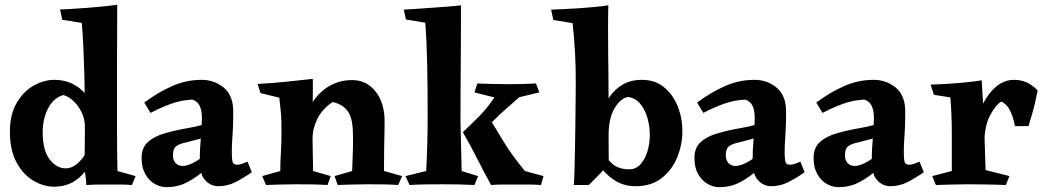

<svg xmlns="http://www.w3.org/2000/svg" viewBox="-20 -767 4344 796"><path d="M466 -747Q466 -683 465.5 -607Q465 -531 465 -434Q465 -353 465 -277.5Q465 -202 465.5 -144.5Q466 -87 467 -58L542 -37L527 0Q501 -2 476 -2Q451 -2 415 -2Q388 -2 370 -1.5Q352 -1 338 0Q337 -20 334.5 -37.5Q332 -55 330 -74Q331 -119 331.5 -164Q332 -209 332 -251Q332 -280 332 -308Q332 -336 331 -366Q331 -412 329.5 -466Q328 -520 325.5 -574Q323 -628 319 -672L238 -685L229 -728Q246 -728 276 -730Q306 -732 341.5 -734.5Q377 -737 410 -740.5Q443 -744 466 -747ZM205 -436Q260 -436 302 -407Q344 -378 363 -325L332 -240Q332 -275 317.5 -303.5Q303 -332 282 -350.5Q261 -369 242 -373Q202 -361 179.5 -318Q157 -275 157 -219Q157 -143 186 -106Q215 -69 252 -69Q287 -69 318.5 -107Q350 -145 362 -207L393 -162Q366 -89 319.5 -41Q273 7 205 7Q160 7 117.5 -18.5Q75 -44 48 -94.5Q21 -145 21 -221Q21 -292 49 -340Q77 -388 119.5 -412Q162 -436 205 -436Z M816 -436Q869 -436 908 -403.5Q947 -371 947 -305Q947 -262 945.5 -233Q944 -204 942.5 -181.5Q941 -159 941 -135Q941 -107 944.5 -95.5Q948 -84 964 -84Q978 -84 1006 -97L1024 -53Q988 -28 955 -11.5Q922 5 885 5Q854 5 831 -19.5Q808 -44 808 -97Q808 -146 812.5 -193.5Q817 -241 817 -278Q817 -309 808 -328Q799 -347 778 -354Q732 -352 690 -337Q648 -322 604 -299L578 -342Q635 -384 693.5 -410Q752 -436 816 -436ZM887 -279 827 -196Q805 -191 788 -186Q771 -181 757 -178Q723 -171 710 -160.5Q697 -150 697 -124Q697 -103 708 -91Q719 -79 738 -79Q761 -79 796.5 -100.5Q832 -122 857 -155L876 -114Q860 -94 830.5 -65Q801 -36 760 -13.5Q719 9 670 9Q645 9 621.5 -4.5Q598 -18 582.5 -45Q567 -72 567 -112Q567 -154 592.5 -177.5Q618 -201 662 -214Q706 -227 759 -236Q795 -242 826 -251.5Q857 -261 887 -279Z M1440 -435Q1497 -435 1533.5 -392Q1570 -349 1574 -281Q1575 -263 1574 -224.5Q1573 -186 1572.5 -141Q1572 -96 1572 -58L1647 -37L1631 0Q1605 -2 1572 -2.5Q1539 -3 1507 -3Q1468 -3 1437 -2Q1406 -1 1380 0L1367 -37L1440 -58Q1441 -92 1442 -115.5Q1443 -139 1443.5 -162.5Q1444 -186 1443 -218Q1442 -279 1421 -307Q1400 -335 1359 -344Q1315 -315 1295 -273Q1275 -231 1276 -193L1239 -237Q1246 -294 1273.5 -339Q1301 -384 1344 -409.5Q1387 -435 1440 -435ZM1277 -440Q1277 -407 1277 -386.5Q1277 -366 1276.5 -345.5Q1276 -325 1274 -291L1278 -58L1351 -37L1338 0Q1304 -2 1274 -2.5Q1244 -3 1208 -3Q1169 -3 1140.5 -2Q1112 -1 1083 0L1067 -37L1142 -58Q1142 -90 1144.5 -133.5Q1147 -177 1147 -216Q1147 -245 1146.5 -264.5Q1146 -284 1144 -305.5Q1142 -327 1138 -362L1060 -381L1048 -419Q1107 -422 1159.5 -427.5Q1212 -433 1277 -440Z M1891 -745Q1891 -720 1891 -665Q1891 -610 1890.5 -540Q1890 -470 1889.5 -397.5Q1889 -325 1889 -264L1894 -58L1962 -37L1947 0Q1910 -2 1880.5 -2.5Q1851 -3 1816 -3Q1776 -3 1743.5 -2.5Q1711 -2 1678 0L1661 -37L1747 -58Q1753 -171 1753 -293Q1753 -405 1751 -501.5Q1749 -598 1743 -673L1663 -686L1654 -727Q1671 -728 1701 -730Q1731 -732 1766 -734.5Q1801 -737 1834 -739.5Q1867 -742 1891 -745ZM1899 -219Q1925 -245 1946 -264.5Q1967 -284 1987 -307Q2007 -330 2030 -363L1947 -384L1959 -421Q1990 -420 2019.5 -419Q2049 -418 2085 -418Q2150 -418 2202 -421L2216 -384L2133 -364Q2095 -331 2070.5 -309Q2046 -287 2025.5 -266.5Q2005 -246 1977 -219L2012 -272Q2043 -221 2063.5 -187Q2084 -153 2105 -124Q2126 -95 2156 -58L2233 -37L2223 0Q2195 -2 2170.5 -2Q2146 -2 2117 -2Q2089 -2 2064.5 -2Q2040 -2 2016 0Q1987 -52 1960.5 -105Q1934 -158 1899 -219Z M2502 -745Q2501 -717 2501 -687.5Q2501 -658 2501 -629Q2501 -577 2501.5 -535Q2502 -493 2502.5 -451.5Q2503 -410 2503 -358Q2503 -337 2503 -298.5Q2503 -260 2503 -217Q2503 -174 2503.5 -137Q2504 -100 2504 -82L2482 -63Q2471 -50 2454.5 -33.5Q2438 -17 2421 0H2359Q2361 -26 2362 -68Q2363 -110 2364 -160Q2365 -210 2365.5 -261Q2366 -312 2366.5 -357Q2367 -402 2367 -434Q2367 -493 2364 -548Q2361 -603 2354 -671L2274 -684L2265 -727Q2282 -728 2311.5 -729Q2341 -730 2376 -732.5Q2411 -735 2444.5 -738Q2478 -741 2502 -745ZM2641 -436Q2696 -436 2733 -405.5Q2770 -375 2789.5 -326.5Q2809 -278 2809 -224Q2809 -167 2787.5 -114.5Q2766 -62 2723 -28.5Q2680 5 2615 5Q2560 5 2518.5 -26Q2477 -57 2447 -105L2473 -147Q2489 -115 2516 -90Q2543 -65 2589 -65Q2616 -65 2635 -85.5Q2654 -106 2664 -139Q2674 -172 2674 -208Q2674 -244 2664 -278.5Q2654 -313 2634 -337Q2614 -361 2584 -365Q2553 -360 2528 -318.5Q2503 -277 2503 -204L2474 -291Q2484 -330 2505.5 -363Q2527 -396 2561 -416Q2595 -436 2641 -436Z M3108 -436Q3161 -436 3200 -403.5Q3239 -371 3239 -305Q3239 -262 3237.5 -233Q3236 -204 3234.5 -181.5Q3233 -159 3233 -135Q3233 -107 3236.5 -95.5Q3240 -84 3256 -84Q3270 -84 3298 -97L3316 -53Q3280 -28 3247 -11.5Q3214 5 3177 5Q3146 5 3123 -19.5Q3100 -44 3100 -97Q3100 -146 3104.5 -193.5Q3109 -241 3109 -278Q3109 -309 3100 -328Q3091 -347 3070 -354Q3024 -352 2982 -337Q2940 -322 2896 -299L2870 -342Q2927 -384 2985.5 -410Q3044 -436 3108 -436ZM3179 -279 3119 -196Q3097 -191 3080 -186Q3063 -181 3049 -178Q3015 -171 3002 -160.5Q2989 -150 2989 -124Q2989 -103 3000 -91Q3011 -79 3030 -79Q3053 -79 3088.5 -100.5Q3124 -122 3149 -155L3168 -114Q3152 -94 3122.5 -65Q3093 -36 3052 -13.5Q3011 9 2962 9Q2937 9 2913.5 -4.5Q2890 -18 2874.5 -45Q2859 -72 2859 -112Q2859 -154 2884.5 -177.5Q2910 -201 2954 -214Q2998 -227 3051 -236Q3087 -242 3118 -251.5Q3149 -261 3179 -279Z M3602 -436Q3655 -436 3694 -403.5Q3733 -371 3733 -305Q3733 -262 3731.5 -233Q3730 -204 3728.5 -181.5Q3727 -159 3727 -135Q3727 -107 3730.5 -95.5Q3734 -84 3750 -84Q3764 -84 3792 -97L3810 -53Q3774 -28 3741 -11.5Q3708 5 3671 5Q3640 5 3617 -19.5Q3594 -44 3594 -97Q3594 -146 3598.5 -193.5Q3603 -241 3603 -278Q3603 -309 3594 -328Q3585 -347 3564 -354Q3518 -352 3476 -337Q3434 -322 3390 -299L3364 -342Q3421 -384 3479.5 -410Q3538 -436 3602 -436ZM3673 -279 3613 -196Q3591 -191 3574 -186Q3557 -181 3543 -178Q3509 -171 3496 -160.5Q3483 -150 3483 -124Q3483 -103 3494 -91Q3505 -79 3524 -79Q3547 -79 3582.5 -100.5Q3618 -122 3643 -155L3662 -114Q3646 -94 3616.5 -65Q3587 -36 3546 -13.5Q3505 9 3456 9Q3431 9 3407.5 -4.5Q3384 -18 3368.5 -45Q3353 -72 3353 -112Q3353 -154 3378.5 -177.5Q3404 -201 3448 -214Q3492 -227 3545 -236Q3581 -242 3612 -251.5Q3643 -261 3673 -279Z M4050 -434Q4051 -411 4053 -380Q4055 -349 4057 -323.5Q4059 -298 4059 -289L4066 -62L4165 -37L4150 0Q4133 -1 4105 -1.5Q4077 -2 4047 -2.5Q4017 -3 3993 -3Q3962 -3 3926 -2Q3890 -1 3860 0L3845 -37L3926 -58Q3926 -103 3926 -138.5Q3926 -174 3926 -216Q3926 -239 3925.5 -258.5Q3925 -278 3924 -302.5Q3923 -327 3920 -363L3852 -374L3838 -416Q3861 -417 3899.5 -419Q3938 -421 3979 -425Q4020 -429 4050 -434ZM4184 -436Q4212 -436 4236 -425.5Q4260 -415 4282 -392Q4276 -362 4271 -340Q4266 -318 4259.5 -296.5Q4253 -275 4244 -244H4188Q4181 -281 4167.5 -308.5Q4154 -336 4131 -346Q4106 -330 4083.5 -286.5Q4061 -243 4061 -171L4022 -229Q4030 -285 4053 -332Q4076 -379 4109.5 -407.5Q4143 -436 4184 -436Z"/></svg>

Font: Ruwudu
Style: Bold
Weight: 700
Designer: Becca Hirsbrunner Spalinger
Foundry: SIL International
Version: Version 3.000